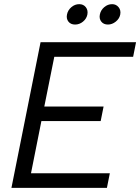

<svg xmlns="http://www.w3.org/2000/svg" viewBox="-20 -903 674 923"><path d="M620 -630H241L193 -391H478L464 -321H179L129 -70H508L494 0H35L175 -700H634ZM341 -785Q320 -785 309 -799Q298 -813 302 -833Q306 -854 323 -868.5Q340 -883 361 -883Q381 -883 392.5 -868.5Q404 -854 400 -833Q396 -813 379 -799Q362 -785 341 -785ZM499 -785Q478 -785 467 -799Q456 -813 460 -833Q464 -854 481 -868.5Q498 -883 519 -883Q538 -883 550 -868.5Q562 -854 558 -833Q554 -813 536.5 -799Q519 -785 499 -785Z"/></svg>

Font: Albert Sans
Style: Italic
Weight: 400
Italic angle: -11.25°
Designer: Andreas Rasmussen
Foundry: a.Foundry
Version: Version 1.025